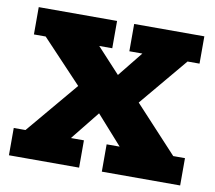

<svg xmlns="http://www.w3.org/2000/svg" viewBox="-69 -662 831 741"><g transform="rotate(10 347.0 -291.5)"><path d="M11 0V-107H57L254 -341L255 -281L71 -476H25V-583H332V-476H281L402 -345L327 -323L450 -476H399V-583H674V-476H627L436 -248L447 -311L636 -107H682V0H375V-107H426L312 -235L361 -264L235 -107H286V0Z"/></g></svg>

Font: Rokkitt ExtraBold
Style: Regular
Weight: 800
Version: Version 3.103